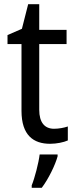

<svg xmlns="http://www.w3.org/2000/svg" viewBox="-20 -679 364 920"><path d="M239 -62C194 -62 168 -92 168 -153V-468H299V-536H168V-659H115L85 -541L16 -511V-468H83V-148C83 -30 141 10 220 10C251 10 285 3 305 -6V-73C288 -67 262 -62 239 -62ZM256 70V61H170C165 103 146 175 132 209V221H180C212 179 245 111 256 70Z"/></svg>

Font: Noto Sans Devanagari UI SemiCondensed
Style: Regular
Weight: 400
Width: 4
Designer: Jelle Bosma - Monotype Design Team
Foundry: Monotype Imaging Inc.
Version: Version 2.004